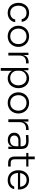

<svg xmlns="http://www.w3.org/2000/svg" viewBox="2043 -2779 936 5062"><g transform="rotate(90 2511.0 -248.0)"><path d="M319.8 17.1Q255.4 17.1 203.6 -7.1Q151.9 -31.2 120.1 -71Q88.4 -110.8 71.8 -159.2Q55.2 -207.5 55.2 -258.8V-272.9Q55.2 -324.7 72 -372.8Q88.9 -420.9 120.6 -460.2Q152.3 -499.5 203.6 -523.2Q254.9 -546.9 317.9 -546.9Q416.5 -546.9 481.9 -493.9Q547.4 -440.9 557.1 -351.1H484.9Q475.6 -408.7 432.1 -443.8Q388.7 -479 317.9 -479Q227.1 -479 178.5 -419.4Q129.9 -359.9 129.9 -266.1Q129.9 -206.1 150.1 -158Q170.4 -109.9 214.4 -79.8Q258.3 -49.8 319.8 -49.8Q391.1 -49.8 438.2 -87.4Q485.4 -125 491.2 -181.2H563Q555.7 -92.3 487.3 -37.6Q418.9 17.1 319.8 17.1Z M658.7 -257.8V-272Q658.7 -323.7 678 -372.8Q697.3 -421.9 731.9 -460.7Q766.6 -499.5 820.3 -523.2Q874 -546.9 937.5 -546.9Q1001.5 -546.9 1055.2 -523.2Q1108.9 -499.5 1143.6 -460.7Q1178.2 -421.9 1197.3 -372.8Q1216.3 -323.7 1216.3 -272V-257.8Q1216.3 -206.5 1197.8 -158Q1179.2 -109.4 1145.3 -70.1Q1111.3 -30.8 1057.1 -6.8Q1002.9 17.1 937.5 17.1Q872.1 17.1 817.9 -6.8Q763.7 -30.8 729.7 -70.1Q695.8 -109.4 677.2 -158Q658.7 -206.5 658.7 -257.8ZM937.5 -49.8Q985.4 -49.8 1024.7 -66.9Q1064 -84 1089.4 -113.3Q1114.7 -142.6 1128.7 -181.6Q1142.6 -220.7 1142.6 -265.1Q1142.6 -357.4 1086.7 -418.2Q1030.8 -479 937.5 -479Q844.2 -479 788.8 -418.2Q733.4 -357.4 733.4 -265.1Q733.4 -205.6 756.8 -157Q780.3 -108.4 827.4 -79.1Q874.5 -49.8 937.5 -49.8Z M1444.3 0H1369.6V-528.8H1429.7V-380.9Q1443.8 -459 1494.1 -497.1Q1544.4 -535.2 1634.3 -535.2H1651.4V-466.8H1620.6Q1534.2 -466.8 1489.3 -422.1Q1444.3 -377.4 1444.3 -292Z M1847.2 200.2H1772.5V-528.8H1832.5V-397.9Q1858.4 -469.7 1915.5 -508.3Q1972.7 -546.9 2049.3 -546.9Q2106.4 -546.9 2155 -524.4Q2203.6 -502 2235.8 -464.1Q2268.1 -426.3 2286.1 -376.5Q2304.2 -326.7 2304.2 -272V-257.8Q2304.2 -203.6 2285.9 -154.1Q2267.6 -104.5 2235.1 -66.4Q2202.6 -28.3 2153.6 -5.6Q2104.5 17.1 2047.4 17.1Q1983.4 17.1 1930.7 -11.7Q1877.9 -40.5 1847.2 -95.2ZM2037.1 -48.8Q2124.5 -48.8 2177 -110.4Q2229.5 -171.9 2229.5 -265.1Q2229.5 -359.4 2176.8 -420.2Q2124 -481 2037.1 -481Q1954.1 -481 1899.2 -427.2Q1844.2 -373.5 1844.2 -287.1V-237.8Q1844.2 -154.8 1899.4 -101.8Q1954.6 -48.8 2037.1 -48.8Z M2414.1 -257.8V-272Q2414.1 -323.7 2433.3 -372.8Q2452.6 -421.9 2487.3 -460.7Q2522 -499.5 2575.7 -523.2Q2629.4 -546.9 2692.9 -546.9Q2756.8 -546.9 2810.5 -523.2Q2864.3 -499.5 2898.9 -460.7Q2933.6 -421.9 2952.6 -372.8Q2971.7 -323.7 2971.7 -272V-257.8Q2971.7 -206.5 2953.1 -158Q2934.6 -109.4 2900.6 -70.1Q2866.7 -30.8 2812.5 -6.8Q2758.3 17.1 2692.9 17.1Q2627.4 17.1 2573.2 -6.8Q2519 -30.8 2485.1 -70.1Q2451.2 -109.4 2432.6 -158Q2414.1 -206.5 2414.1 -257.8ZM2692.9 -49.8Q2740.7 -49.8 2780 -66.9Q2819.3 -84 2844.7 -113.3Q2870.1 -142.6 2884 -181.6Q2897.9 -220.7 2897.9 -265.1Q2897.9 -357.4 2842 -418.2Q2786.1 -479 2692.9 -479Q2599.6 -479 2544.2 -418.2Q2488.8 -357.4 2488.8 -265.1Q2488.8 -205.6 2512.2 -157Q2535.6 -108.4 2582.8 -79.1Q2629.9 -49.8 2692.9 -49.8Z M3199.7 0H3125V-528.8H3185.1V-380.9Q3199.2 -459 3249.5 -497.1Q3299.8 -535.2 3389.6 -535.2H3406.7V-466.8H3376Q3289.6 -466.8 3244.6 -422.1Q3199.7 -377.4 3199.7 -292Z M3668.9 14.2Q3583 14.2 3531.2 -30.8Q3479.5 -75.7 3479.5 -155.8Q3479.5 -235.4 3533.7 -278.6Q3587.9 -321.8 3687.5 -321.8H3835.9V-347.2Q3835.9 -469.2 3708.5 -469.2Q3620.1 -469.2 3541.5 -461.9V-527.8Q3620.1 -535.2 3681.6 -535.2Q3802.2 -535.2 3855 -489.5Q3907.7 -443.8 3907.7 -339.8V0H3847.7V-106.9Q3830.1 -47.4 3783.7 -16.6Q3737.3 14.2 3668.9 14.2ZM3682.6 -45.9Q3711.9 -45.9 3737.3 -53.7Q3762.7 -61.5 3784.9 -77.9Q3807.1 -94.2 3820.8 -124.3Q3834.5 -154.3 3835.9 -194.8V-265.1H3682.6Q3621.1 -265.1 3586.9 -234.9Q3552.7 -204.6 3552.7 -154.8Q3552.7 -104.5 3587.6 -75.2Q3622.6 -45.9 3682.6 -45.9Z M4370.6 5.9H4286.6Q4199.7 5.9 4153.6 -34.2Q4107.4 -74.2 4107.4 -168V-472.2H4012.7V-528.8H4107.4V-695.8H4179.7V-528.8H4370.6V-472.2H4179.7V-157.2Q4179.7 -111.3 4204.6 -86.7Q4229.5 -62 4275.4 -62H4370.6Z M4731.4 17.1Q4678.2 17.1 4634 1.5Q4589.8 -14.2 4559.6 -40.5Q4529.3 -66.9 4508.5 -102.5Q4487.8 -138.2 4478.3 -177.5Q4468.8 -216.8 4468.8 -258.8V-272.9Q4468.8 -325.7 4484.9 -373.8Q4501 -421.9 4531.7 -461.2Q4562.5 -500.5 4612.5 -523.7Q4662.6 -546.9 4725.6 -546.9Q4785.6 -546.9 4834.2 -525.4Q4882.8 -503.9 4913.1 -468Q4943.4 -432.1 4959.5 -387Q4975.6 -341.8 4975.6 -292V-252.9H4540.5Q4544.4 -162.6 4592.8 -105.7Q4641.1 -48.8 4731.4 -48.8Q4797.9 -48.8 4842 -79.1Q4886.2 -109.4 4896.5 -154.8H4966.8Q4950.2 -74.7 4887.7 -28.8Q4825.2 17.1 4731.4 17.1ZM4543.5 -311H4903.8Q4896.5 -389.2 4850.1 -435.1Q4803.7 -481 4725.6 -481Q4647.5 -481 4601.1 -434.8Q4554.7 -388.7 4543.5 -311Z"/></g></svg>

Font: Sora Light
Style: Regular
Weight: 300
Designer: Jonathan Barnbrook, Julián Moncada
Foundry: Barnbrook Fonts
Version: Version 2.000